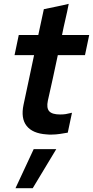

<svg xmlns="http://www.w3.org/2000/svg" viewBox="-20 -696 486 1003"><path d="M56 0ZM103 -149Q117 -214 130.5 -278Q144 -342 158 -408H56Q61 -434 67 -460.5Q73 -487 78 -513H180Q188 -547 194.5 -580.5Q201 -614 209 -648Q241 -655 274 -661.5Q307 -668 339 -676Q331 -634 321.5 -594Q312 -554 304 -513H446Q441 -487 435 -460.5Q429 -434 424 -408H282Q269 -348 256.5 -289Q244 -230 230 -170Q222 -132 237 -115Q252 -98 294 -98Q311 -98 323.5 -100Q336 -102 356 -107Q351 -81 345 -55Q339 -29 334 -3Q317 0 294 3.5Q271 7 251 7Q243 7 236 7Q229 7 222 6Q150 1 119 -38.5Q88 -78 103 -149ZM156 83H274L151 287H61Z"/></svg>

Font: Rosa Sans SemiBold
Style: Italic
Weight: 600
Italic angle: -12°
Designer: Pentagram / MCKL
Foundry: Pentagram / MCKL
Version: Version 1.005;September 16, 2019;FontCreator 11.5.0.2425 64-